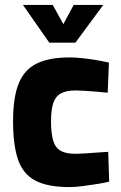

<svg xmlns="http://www.w3.org/2000/svg" viewBox="-20 -747 491 779"><path d="M262 12Q173 12 123 -14.5Q73 -41 53 -100Q33 -159 33 -255Q33 -352 56 -408.5Q79 -465 129.5 -489.5Q180 -514 262 -514Q285 -514 314 -511Q343 -508 372 -503Q401 -498 422 -493L417 -371Q397 -373 372 -375Q347 -377 324 -378.5Q301 -380 287 -380Q249 -380 227 -368Q205 -356 196 -328.5Q187 -301 187 -255Q187 -207 195.5 -177.5Q204 -148 225.5 -135.5Q247 -123 287 -123Q301 -123 324.5 -124.5Q348 -126 373.5 -128Q399 -130 419 -131L423 -10Q403 -5 374.5 -0.5Q346 4 316 8Q286 12 262 12ZM180 -574 73 -727H194L237 -649L279 -727H399L286 -574Z"/></svg>

Font: Cairo ExtraBold
Style: Regular
Weight: 800
Designer: Mohamed Gaber, Accademia di Belle Arti di Urbino
Foundry: Kief Type Foundry, Accademia di Belle Arti di Urbino
Version: Version 3.117